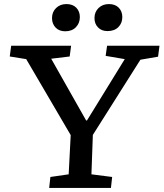

<svg xmlns="http://www.w3.org/2000/svg" viewBox="-20 -925 805 945"><path d="M404 -332H408L594 -634L500 -650L507 -700H765L758 -646L671 -631L437 -261L430 -67L532 -54L526 0H222L228 -54L318 -67L328 -260L109 -634L28 -647L35 -700H330L323 -647L232 -636ZM445 -836Q445 -866 465 -885.5Q485 -905 516 -905Q547 -905 564.5 -887Q582 -869 582 -841Q582 -811 562.5 -791.5Q543 -772 509 -772Q480 -772 462.5 -790Q445 -808 445 -836ZM236 -836Q236 -866 256 -885.5Q276 -905 307 -905Q338 -905 355.5 -887Q373 -869 373 -841Q373 -811 353.5 -791Q334 -771 301 -771Q271 -771 253.5 -789.5Q236 -808 236 -836Z"/></svg>

Font: Literata 7pt Medium
Style: Italic
Weight: 500
Italic angle: -2°
Designer: Latin by Veronika Burian and Jose Scaglione. Greek by Irene Vlachou. Cyrillic by Vera Evstafieva
Foundry: TypeTogether
Version: Version 3.002